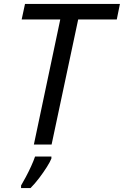

<svg xmlns="http://www.w3.org/2000/svg" viewBox="-20 -734 629 975"><path d="M152 0 286 -635H90L107 -714H589L573 -635H377L242 0ZM87 221V208Q97 191 111 165Q125 139 138 110.5Q151 82 158 61H241V71Q235 87 218 114Q201 141 179 170Q157 199 135 221Z"/></svg>

Font: Manna Sans
Style: Italic
Weight: 400
Italic angle: -12°
Designer: Monotype Design Team
Foundry: Monotype Imaging Inc.
Version: Version 2.001.1; ttfautohint (v1.8.2)